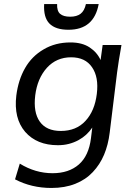

<svg xmlns="http://www.w3.org/2000/svg" viewBox="-20 -723 659 947"><path d="M279.8 -77.1Q356 -77.1 401.4 -126.5Q447.3 -175.8 457.5 -259.8Q467.8 -342.3 434.1 -391.1Q400.9 -440.4 330.6 -440.4Q258.8 -440.4 211.4 -388.7Q164.1 -335.9 153.8 -252.9Q143.6 -168.9 176.3 -123Q209 -77.1 279.8 -77.1ZM233.9 204.1Q135.3 204.1 54.2 161.6L77.6 84Q154.3 131.3 239.3 131.3Q319.3 131.3 368.7 88.4Q418 45.4 428.7 -41.5L435.1 -93.8Q422.4 -74.7 405 -58.8Q387.7 -43 366.5 -31.5Q345.2 -20 320.1 -13.4Q294.9 -6.8 265.6 -6.8Q161.6 -6.8 104 -72.8Q46.9 -139.6 60.5 -252Q70.3 -329.1 103.8 -387.5Q137.2 -445.8 195.3 -479.5Q252.9 -513.7 327.6 -513.7Q384.8 -513.7 421.9 -489.3Q459 -464.8 476.1 -426.8L486.3 -501H579.1Q571.8 -460 566.4 -426.5Q561 -393.1 557.6 -366.2L521 -68.4Q513.7 -8.3 493.2 40.3Q472.7 88.9 437.5 126Q402.8 163.1 351.3 183.6Q299.8 204.1 233.9 204.1ZM317.9 -576.2Q253.9 -576.2 223.9 -606.7Q193.8 -637.2 197.8 -703.1H261.7Q260.3 -668.9 276.4 -654.8Q292.5 -640.6 326.2 -640.6Q358.4 -640.6 377.4 -655Q396.5 -669.4 403.8 -703.1H466.8Q443.4 -576.2 317.9 -576.2Z"/></svg>

Font: Ride
Style: Italic
Weight: 400
Version: Version 3.000